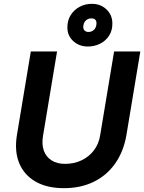

<svg xmlns="http://www.w3.org/2000/svg" viewBox="-20 -969 753 1003"><path d="M314 14Q225 14 165.5 -20.5Q106 -55 80.5 -116.5Q55 -178 68 -261L141 -700H278L205 -261Q197 -215 209 -182Q221 -149 249.5 -131Q278 -113 320 -113Q367 -113 406 -131.5Q445 -150 470.5 -183.5Q496 -217 503 -261L576 -700H713L640 -261Q625 -176 581 -114Q537 -52 469 -19Q401 14 314 14ZM439 -726Q394 -726 363 -754Q332 -782 332 -826Q332 -863 349.5 -890.5Q367 -918 396 -933.5Q425 -949 460 -949Q505 -949 535.5 -920.5Q566 -892 567 -849Q568 -811 550 -783Q532 -755 502.5 -740.5Q473 -726 439 -726ZM442 -802Q460 -802 472 -814.5Q484 -827 484 -848Q484 -873 457 -873Q439 -873 427 -860.5Q415 -848 415 -827Q415 -816 422.5 -809Q430 -802 442 -802Z"/></svg>

Font: Figtree
Style: Bold Italic
Weight: 700
Italic angle: -9.5°
Foundry: Erik Kennedy
Version: Version 2.001;gftools[0.9.30]